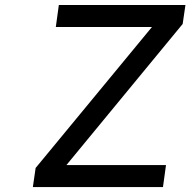

<svg xmlns="http://www.w3.org/2000/svg" viewBox="-20 -756 769 776"><path d="M638.7 0 650.9 -88.9H248.5L718.3 -659.2L729.5 -735.8H217.8L205.6 -647H594.2L124 -77.1L112.8 0Z"/></svg>

Font: Winston
Style: Italic
Weight: 400
Italic angle: -8.13011°
Designer: Vernon Adams, Kim Jin-seong, David Berlow, Cristiano Sobral
Foundry: The Winston Project Authors
Version: Version 3.004